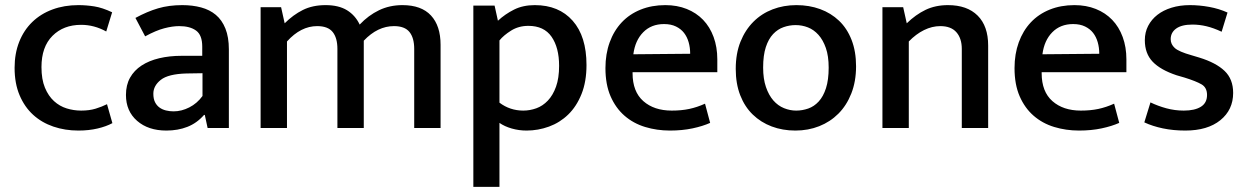

<svg xmlns="http://www.w3.org/2000/svg" viewBox="-20 -500 4871 750"><path d="M297 -68Q329 -68 353.5 -75.5Q378 -83 398 -93L419 -19Q395 -6 361 2Q327 10 286 10Q234 10 188.5 -5.5Q143 -21 109.5 -51.5Q76 -82 56.5 -128Q37 -174 37 -235Q37 -291 55 -336.5Q73 -382 106 -414Q139 -446 185 -463Q231 -480 286 -480Q317 -480 348.5 -475Q380 -470 418 -452L395 -377Q348 -403 297 -403Q228 -403 185 -360Q142 -317 142 -238Q142 -190 155.5 -157.5Q169 -125 191 -105Q213 -85 240.5 -76.5Q268 -68 297 -68Z M509 -430Q555 -455 597.5 -467.5Q640 -480 692 -480Q732 -480 765.5 -471Q799 -462 823 -442Q847 -422 860.5 -388.5Q874 -355 874 -307V0H791L780 -51H777Q749 -19 712 -4.5Q675 10 630 10Q559 10 515.5 -28Q472 -66 472 -129Q472 -168 488 -196.5Q504 -225 533 -244Q562 -263 602 -272.5Q642 -282 690 -282H770V-318Q770 -363 746 -380.5Q722 -398 680 -398Q654 -398 621.5 -389.5Q589 -381 547 -358ZM771 -214 708 -213Q637 -211 608 -188Q579 -165 579 -134Q579 -114 585.5 -101Q592 -88 603 -80Q614 -72 628.5 -68.5Q643 -65 658 -65Q689 -65 719.5 -80.5Q750 -96 771 -125Z M1101 0H998V-472H1078L1092 -409Q1125 -442 1163 -461Q1201 -480 1252 -480Q1303 -480 1335.5 -460Q1368 -440 1385 -404Q1419 -440 1460.5 -460Q1502 -480 1552 -480Q1626 -480 1663.5 -439.5Q1701 -399 1701 -325V0H1598V-309Q1598 -352 1579.5 -375Q1561 -398 1519 -398Q1455 -398 1401 -341V0H1298V-309Q1298 -352 1279.5 -375Q1261 -398 1219 -398Q1155 -398 1101 -338Z M2037 10Q2007 10 1979 2Q1951 -6 1931 -20V230H1829V-478H1912L1925 -419Q1953 -445 1988 -462.5Q2023 -480 2069 -480Q2163 -480 2217 -419Q2271 -358 2271 -246Q2271 -181 2251.5 -132.5Q2232 -84 2199.5 -52.5Q2167 -21 2124.5 -5.5Q2082 10 2037 10ZM2044 -399Q2006 -399 1976.5 -380.5Q1947 -362 1931 -342V-99Q1972 -68 2024 -68Q2050 -68 2075 -77Q2100 -86 2120 -107Q2140 -128 2152 -161.5Q2164 -195 2164 -243Q2164 -314 2134.5 -356.5Q2105 -399 2044 -399Z M2782 -218H2451V-214Q2451 -142 2493 -105Q2535 -68 2604 -68Q2642 -68 2672.5 -74.5Q2703 -81 2734 -95L2754 -20Q2725 -7 2685 1.5Q2645 10 2597 10Q2546 10 2500 -4Q2454 -18 2419.5 -48Q2385 -78 2365 -124Q2345 -170 2345 -234Q2345 -289 2361.5 -334.5Q2378 -380 2408.5 -412.5Q2439 -445 2482.5 -462.5Q2526 -480 2579 -480Q2625 -480 2662.5 -465Q2700 -450 2726.5 -422.5Q2753 -395 2767.5 -355.5Q2782 -316 2782 -268ZM2676 -290Q2676 -314 2670 -335Q2664 -356 2652 -371.5Q2640 -387 2620.5 -396.5Q2601 -406 2574 -406Q2524 -406 2492.5 -374Q2461 -342 2454 -288Z M3324 -241Q3324 -182 3305.5 -135Q3287 -88 3255 -56Q3223 -24 3180 -7Q3137 10 3087 10Q3037 10 2994.5 -6Q2952 -22 2920.5 -52.5Q2889 -83 2871.5 -128Q2854 -173 2854 -231Q2854 -291 2872.5 -337Q2891 -383 2923 -415Q2955 -447 2998 -463.5Q3041 -480 3091 -480Q3141 -480 3183.5 -464.5Q3226 -449 3257.5 -419Q3289 -389 3306.5 -344Q3324 -299 3324 -241ZM3217 -236Q3217 -281 3206 -312.5Q3195 -344 3177 -364Q3159 -384 3136 -393Q3113 -402 3088 -402Q3064 -402 3041 -394Q3018 -386 3000 -367Q2982 -348 2971.5 -316Q2961 -284 2961 -236Q2961 -192 2972 -160Q2983 -128 3001 -107.5Q3019 -87 3042.5 -77.5Q3066 -68 3090 -68Q3114 -68 3137 -76Q3160 -84 3178 -103.5Q3196 -123 3206.5 -155.5Q3217 -188 3217 -236Z M3530 0H3427V-472H3508L3522 -409Q3557 -443 3595.5 -461.5Q3634 -480 3683 -480Q3758 -480 3799 -439Q3840 -398 3840 -322V0H3737V-309Q3737 -350 3716 -374Q3695 -398 3653 -398Q3621 -398 3589.5 -382.5Q3558 -367 3530 -338Z M4380 -218H4049V-214Q4049 -142 4091 -105Q4133 -68 4202 -68Q4240 -68 4270.5 -74.5Q4301 -81 4332 -95L4352 -20Q4323 -7 4283 1.5Q4243 10 4195 10Q4144 10 4098 -4Q4052 -18 4017.5 -48Q3983 -78 3963 -124Q3943 -170 3943 -234Q3943 -289 3959.5 -334.5Q3976 -380 4006.5 -412.5Q4037 -445 4080.5 -462.5Q4124 -480 4177 -480Q4223 -480 4260.5 -465Q4298 -450 4324.5 -422.5Q4351 -395 4365.5 -355.5Q4380 -316 4380 -268ZM4274 -290Q4274 -314 4268 -335Q4262 -356 4250 -371.5Q4238 -387 4218.5 -396.5Q4199 -406 4172 -406Q4122 -406 4090.5 -374Q4059 -342 4052 -288Z M4752 -376Q4720 -391 4692.5 -397.5Q4665 -404 4638 -404Q4596 -404 4574.5 -388.5Q4553 -373 4553 -347Q4553 -327 4569 -312.5Q4585 -298 4635 -284L4665 -275Q4730 -255 4763.5 -223Q4797 -191 4797 -137Q4797 -71 4747 -30.5Q4697 10 4610 10Q4563 10 4522.5 1.5Q4482 -7 4450 -22L4474 -100Q4503 -86 4536 -77Q4569 -68 4604 -68Q4647 -68 4671 -83Q4695 -98 4695 -129Q4695 -158 4673.5 -170.5Q4652 -183 4607 -197L4576 -206Q4513 -227 4482.5 -259Q4452 -291 4452 -343Q4452 -374 4465 -399Q4478 -424 4501 -442Q4524 -460 4556.5 -470Q4589 -480 4628 -480Q4665 -480 4703.5 -473Q4742 -466 4775 -451Z"/></svg>

Font: Ek Mukta Medium
Style: Regular
Weight: 500
Designer: Girish Dalvi and Yashodeep Gholap
Foundry: Ek Type
Version: Version 2.538;PS 1.002;hotconv 16.6.51;makeotf.lib2.5.65220;